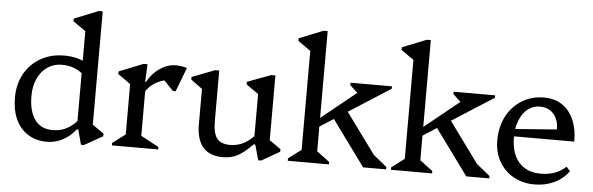

<svg xmlns="http://www.w3.org/2000/svg" viewBox="-49 -930 3421 1107"><g transform="rotate(5 1661.5 -376.5)"><path d="M447 12 424 -74H415V-675L458 -612L342 -694V-709L482 -765H505V-81L464 -138L571 -63V-48L464 12ZM250 12Q187 12 140.5 -17Q94 -46 69 -99.5Q44 -153 44 -226Q44 -304 77.5 -364Q111 -424 170.5 -458Q230 -492 307 -492Q394 -492 450 -451V-357Q428 -396 388.5 -417Q349 -438 297 -438Q251 -438 215 -413.5Q179 -389 158.5 -345Q138 -301 138 -244Q138 -155 173.5 -106.5Q209 -58 275 -58Q322 -58 359 -77.5Q396 -97 430 -140V-74H415Q385 -34 341 -11Q297 12 250 12Z M625 0V-14L715 -82L699 -54V-394L742 -331L626 -413V-428L766 -484H789L784 -382H789V-52L774 -78L893 -14V0ZM783 -318 774 -382H789Q817 -433 861 -462.5Q905 -492 952 -492Q986 -492 1017 -482L964 -343H948L863 -432L944 -406Q893 -406 849.5 -382.5Q806 -359 783 -318Z M1268 12Q1191 12 1152.5 -32.5Q1114 -77 1114 -166V-401L1157 -338L1048 -418V-433L1181 -484H1204V-193Q1204 -122 1226.5 -92Q1249 -62 1303 -62Q1347 -62 1383.5 -81.5Q1420 -101 1456 -143V-77H1439Q1390 -27 1353 -7.5Q1316 12 1268 12ZM1473 12 1448 -77H1439V-401L1482 -338L1368 -418V-433L1506 -484H1529V-81L1488 -138L1595 -63V-48L1490 12Z M1643 0V-14L1733 -82L1717 -54V-675L1760 -612L1644 -694V-709L1784 -765H1807V-52L1792 -81L1881 -14V0ZM2079 0 1860 -300 1935 -350 2154 -50H2096V-108L2212 -14V0ZM1788 -200V-247L2033 -445L2039 -405H2030L1964 -466V-480H2204V-466Z M2240 0V-14L2330 -82L2314 -54V-675L2357 -612L2241 -694V-709L2381 -765H2404V-52L2389 -81L2478 -14V0ZM2676 0 2457 -300 2532 -350 2751 -50H2693V-108L2809 -14V0ZM2385 -200V-247L2630 -445L2636 -405H2627L2561 -466V-480H2801V-466Z M3072 12Q3003 12 2949.5 -18Q2896 -48 2866 -101Q2836 -154 2836 -222Q2836 -302 2868 -362.5Q2900 -423 2956 -457.5Q3012 -492 3085 -492Q3145 -492 3188.5 -463Q3232 -434 3255.5 -380.5Q3279 -327 3279 -254H2896V-294L3173 -315Q3173 -372 3143.5 -405Q3114 -438 3064 -438Q3025 -438 2994.5 -414Q2964 -390 2947 -347.5Q2930 -305 2930 -250Q2930 -156 2975 -104.5Q3020 -53 3103 -53Q3191 -53 3247 -106L3269 -82Q3237 -37 3185.5 -12.5Q3134 12 3072 12Z"/></g></svg>

Font: Platypi Light Light
Style: Regular
Weight: 300
Version: Version 1.200